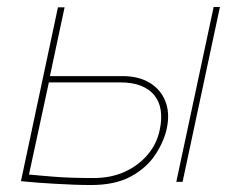

<svg xmlns="http://www.w3.org/2000/svg" viewBox="-20 -521 650 550"><path d="M485 0H503L610 -501H592ZM331 -303H123L165 -500H146L40 -2Q43 -2 56.5 -0.5Q70 1 91.5 2.5Q113 4 138.5 5.5Q164 7 190.5 8Q217 9 241 9Q310 9 355 -15.5Q400 -40 425 -78Q450 -116 458 -154Q467 -198 453.5 -231.5Q440 -265 408.5 -284Q377 -303 331 -303ZM248 -11Q214 -11 184.5 -12Q155 -13 131.5 -15Q108 -17 90.5 -18.5Q73 -20 63 -21L120 -285H324Q360 -285 384.5 -275Q409 -265 423 -247Q437 -229 440.5 -204.5Q444 -180 438 -151Q430 -110 403.5 -78.5Q377 -47 337.5 -29Q298 -11 248 -11Z"/></svg>

Font: Advent Pro Thin
Style: Italic
Weight: 250
Italic angle: -12°
Version: Version 3.000